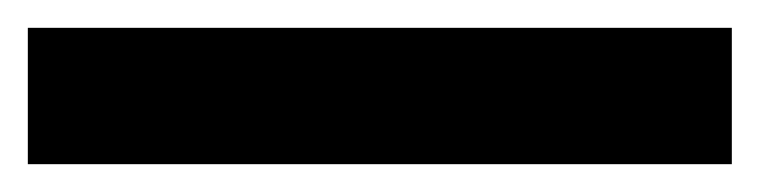

<svg xmlns="http://www.w3.org/2000/svg" viewBox="-23 -878 546 138"><path d="M503 -760H-3V-858H503Z"/></svg>

Font: Noto Sans Duployan
Style: Bold
Weight: 700
Designer: David Corbett
Foundry: David Corbett
Version: Version 3.001